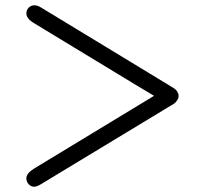

<svg xmlns="http://www.w3.org/2000/svg" viewBox="-20 -628 779 729"><path d="M80.1 48.8Q80.1 29.8 110.8 11.2L564.9 -264.2L493.2 -307.1L110.8 -539.1Q80.1 -557.1 80.1 -577.1Q80.1 -590.3 89.1 -599.1Q98.1 -607.9 110.8 -607.9Q122.1 -607.9 134.8 -600.1L626 -301.8Q627 -300.8 632.1 -297.9Q637.2 -294.9 639.6 -293.5Q642.1 -292 646 -288.6Q649.9 -285.2 651.9 -282Q653.8 -278.8 656 -273.9Q658.2 -269 658.2 -264.2Q658.2 -260.3 657 -256.1Q655.8 -252 653.3 -248.5Q650.9 -245.1 649.4 -242.7Q647.9 -240.2 644 -237.1Q640.1 -233.9 638.7 -232.9Q637.2 -231.9 631.8 -229L627 -226.1L134.8 71.8Q119.6 80.6 110.8 81.1Q97.7 81.1 88.9 71.5Q80.1 62 80.1 48.8Z"/></svg>

Font: CMU Sans Serif Demi Condensed
Style: DemiCondensed
Weight: 600
Width: 3
Version: Version 0.7.0